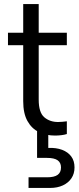

<svg xmlns="http://www.w3.org/2000/svg" viewBox="-20 -660 384 939"><path d="M306.9 -4.5Q295.4 -0.7 279.9 1.1Q264.4 3 248.9 3Q205.9 3 170.6 -13.9Q135.2 -30.7 114.4 -67.9Q93.5 -105 93.5 -165.2V-438.9H19V-500H93.5V-640H169.3V-500H306.9V-438.9H169.3V-172.7Q169.3 -110.1 196.4 -86.7Q223.6 -63.3 264.1 -63.3Q272.9 -63.3 285.1 -64.4Q297.4 -65.5 306.9 -66.8ZM119.6 259.2V207.1H209.7Q245.5 207.1 261.9 195.2Q278.3 183.3 278.3 159Q278.3 135.5 261.9 123.9Q245.5 112.2 209.7 112.2H161.3V-23.5H216.1V63.4Q254.9 61.9 283.6 72.7Q312.4 83.6 328.4 105.1Q344.4 126.6 344.4 159Q344.4 189.3 329.4 211.8Q314.4 234.2 287.4 246.7Q260.4 259.2 224.7 259.2Z"/></svg>

Font: Envelope Sans Variable
Style: Regular
Weight: 500
Designer: Andreas Rasmussen / Norman Anderson
Foundry: mail.de GmbH
Version: Version 1.150